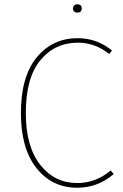

<svg xmlns="http://www.w3.org/2000/svg" viewBox="-20 -870 578 900"><path d="M344 -691Q435 -691 505 -633L492 -617Q425 -670 346 -670Q237 -670 169 -587.5Q101 -505 101 -340Q101 -183 168.5 -97.5Q236 -12 342 -12Q429 -12 499 -71L513 -54Q438 10 342 10Q224 10 151 -82Q78 -174 78 -340Q78 -511 152 -601Q226 -691 344 -691ZM342 -850Q363 -850 363 -830Q363 -811 342 -811Q333 -811 327.5 -816.5Q322 -822 322 -830Q322 -838 327.5 -844Q333 -850 342 -850Z"/></svg>

Font: FiraSans
Style: Regular
Weight: 150
Designer: Carrois Corporate & Edenspiekermann AG
Foundry: Carrois Corporate GbR & Edenspiekermann AG
Version: Version 3.106;PS 003.106;hotconv 1.0.70;makeotf.lib2.5.58329